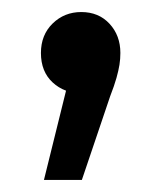

<svg xmlns="http://www.w3.org/2000/svg" viewBox="-20 -151 267 319"><path d="M53 148 103 -54 116 4Q87 4 67.5 -14Q48 -32 48 -63Q48 -93 67.5 -112Q87 -131 115 -131Q144 -131 162 -111.5Q180 -92 180 -63Q180 -53 178.5 -43.5Q177 -34 173.5 -21.5Q170 -9 163 9L116 148Z"/></svg>

Font: MOST Montserrat Medium
Style: Regular
Weight: 500
Designer: Julieta Ulanovsky
Foundry: Julieta Ulanovsky
Version: Version 8.000;March 11, 2024;FontCreator 15.0.0.2926 64-bit